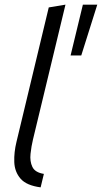

<svg xmlns="http://www.w3.org/2000/svg" viewBox="-20 -796 439 827"><path d="M155 11Q94 3 68.5 -26.5Q43 -56 41.5 -98Q40 -140 51 -185L190 -764L262 -776L122 -195Q115 -166 111.5 -133.5Q108 -101 119.5 -77Q131 -53 169 -47ZM284 -557 337 -776H399L330 -557Z"/></svg>

Font: Ubuntu Sans Condensed
Style: Italic
Weight: 400
Width: 3
Italic angle: -13.5°
Designer: Dalton Maag Ltd
Foundry: Dalton Maag Ltd
Version: Version 1.006; ttfautohint (v1.8.4.7-5d5b)